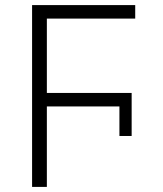

<svg xmlns="http://www.w3.org/2000/svg" viewBox="-20 -734 640 754"><path d="M164 0V-316H449V-200H497V-369H164V-661H511V-714H106V0Z"/></svg>

Font: Noto Sans Mono UI Light
Style: Regular
Weight: 300
Designer: Monotype Design team
Foundry: Monotype Imaging Inc.
Version: 1.000